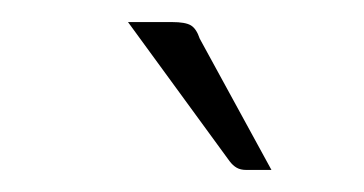

<svg xmlns="http://www.w3.org/2000/svg" viewBox="-20 -734 330 174"><path d="M96 -714H136Q148 -714 153 -711Q158 -708 161 -699L226 -580H203Q198 -580 194.5 -582Q191 -584 188 -588Z"/></svg>

Font: Aleo ExtraLight
Style: Italic
Weight: 250
Italic angle: -7°
Designer: Alessio Laiso
Foundry: Alessio Laiso
Version: Version 2.001;gftools[0.9.29]